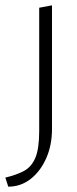

<svg xmlns="http://www.w3.org/2000/svg" viewBox="-60 -479 287 720"><path d="M-29 221 -40 187Q2 177 30 162Q58 147 72.5 113Q87 79 87 12V-450L135 -459V5Q135 65 113.5 114Q92 163 55 192Q18 221 -29 221Z"/></svg>

Font: Ancizar Sans Thin
Style: Regular
Weight: 100
Designer: Cesar Puertas, Viviana Monsalve, Julian Moncada, Julian Prieto, Jose Castro, Mariel Hernandez, Felipe Aragon, Sara Alarc
Version: Version 8.100